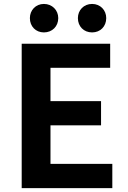

<svg xmlns="http://www.w3.org/2000/svg" viewBox="-20 -965 655 985"><path d="M91.3 0H556.2V-124.3H239V-321.9H498.4V-446.1H239V-617.3H545.2V-740.8H91.3ZM205.2 -798.7C247.8 -798.7 278.9 -829.6 278.9 -872.1C278.9 -912.8 247.8 -944.8 205.2 -944.8C163.4 -944.8 133.3 -912.8 133.3 -872.1C133.3 -829.6 163.4 -798.7 205.2 -798.7ZM452.5 -798.7C494.9 -798.7 525 -829.6 525 -872.1C525 -912.8 494.9 -944.8 452.5 -944.8C409.7 -944.8 379.6 -912.8 379.6 -872.1C379.6 -829.6 409.7 -798.7 452.5 -798.7Z"/></svg>

Font: Source Han Sans JP VF
Style: Regular
Weight: 250
Designer: Ryoko NISHIZUKA 西塚涼子 (kana, bopomofo & ideographs); Paul D. Hunt (Latin, Greek & Cyrillic); Sandoll Communications 산돌커뮤니
Foundry: Adobe
Version: Version 2.004;hotconv 1.0.118;makeotfexe 2.5.65603